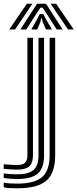

<svg xmlns="http://www.w3.org/2000/svg" viewBox="-106 -804 418 1037"><path d="M-13 213Q-39.5 213 -57.1 211.8Q-74.8 210.5 -86 207.2V182.2Q-71 185.2 -53.9 186.5Q-36.8 187.8 -13 187.8Q80.8 187.8 121.4 152.4Q162 117 162 35V-600H192V35Q192 130.5 144.5 171.8Q97 213 -13 213ZM-13 162.8Q-33 162.8 -50.6 161.5Q-68.2 160.2 -86 157.5V132.8Q-66 135.2 -49 136.4Q-32 137.5 -13 137.5Q48.8 137.5 75.4 113.8Q102 90 102 35V-600H132V35Q132 103.5 98.4 133.1Q64.8 162.8 -13 162.8ZM-13 112.2Q-29.8 112.2 -46.4 111.2Q-63 110.2 -86 107.8V83Q-60.8 85.2 -43.5 86.2Q-26.2 87.2 -13 87.2Q16.5 87.2 29.2 75.1Q42 63 42 35V-600H72V35Q72 76.5 52.2 94.4Q32.5 112.2 -13 112.2ZM-55.8 -645 39.2 -784H69.2L-24.8 -645ZM4.2 -645 94.2 -784H142.2L232.2 -645H200.2L148.5 -726L124.2 -762.5H112.2L88 -725.8L36.2 -645ZM63.2 -645 94.8 -700.8 108.2 -727.5H128.2L142 -700.8L174.2 -645H142.2L124.8 -684.5L120.2 -705.2H116.2L112 -684.5L95.2 -645ZM261.2 -645 167.2 -784H197.2L292.2 -645Z"/></svg>

Font: Big Shoulders Inline Display Thin Black
Style: Regular
Weight: 900
Version: Version 2.002